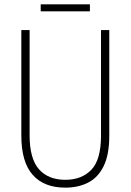

<svg xmlns="http://www.w3.org/2000/svg" viewBox="-20 -852 600 882"><path d="M482 -228Q482 -142 456.5 -89.5Q431 -37 385.5 -13.5Q340 10 280 10Q182 10 130 -49Q78 -108 78 -229V-714H116V-231Q116 -123 159 -74.5Q202 -26 280 -26Q355 -26 399.5 -72Q444 -118 444 -229V-714H482ZM393 -832V-800H167V-832Z"/></svg>

Font: Noto Sans Sinhala Condensed ExtraLight
Style: Regular
Weight: 200
Width: 3
Designer: Jelle Bosma - Monotype Design Team
Foundry: Monotype Imaging Inc.
Version: Version 2.006; ttfautohint (v1.8.4.7-5d5b)